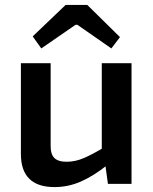

<svg xmlns="http://www.w3.org/2000/svg" viewBox="-20 -748 623 781"><path d="M186 -491V-159Q185 -122 200.5 -106Q216 -90 251 -90Q286 -90 321 -105Q356 -120 406 -150L418 -78Q362 -33 310 -10Q258 13 202 13Q65 13 65 -122V-491ZM515 -491V0H419L406 -95L394 -109V-491ZM335 -728 468 -597 433 -551 295 -647H287L148 -551L113 -600L247 -728Z"/></svg>

Font: Exo 2 SemiBold
Style: Regular
Weight: 600
Designer: Natanael Gama
Foundry: Natanael Gama
Version: Version 2.010